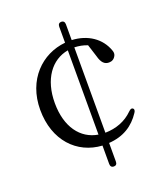

<svg xmlns="http://www.w3.org/2000/svg" viewBox="-142 -818 833 970"><g transform="rotate(-20 274.5 -333.0)"><path d="M302 56C314 56 320 49 320 36V-64C399 -69 454 -105 492 -163C499 -173 499 -182 493 -186C487 -191 479 -188 470 -179C430 -139 378 -120 320 -119V-578C344 -577 367 -573 389 -564L410 -498C420 -460 436 -446 459 -446C475 -446 488 -453 496 -470C500 -479 499 -487 496 -496C471 -569 404 -613 320 -617V-702C320 -715 313 -722 302 -722C291 -722 284 -715 284 -702V-616C157 -604 50 -502 50 -340C50 -175 150 -71 284 -63V36C284 49 291 56 302 56ZM131 -347C131 -475 193 -559 284 -575V-122C192 -137 131 -218 131 -347Z"/></g></svg>

Font: 寒蝉锦书宋
Style: Regular
Weight: 400
Designer: 寒蝉锦书宋{Warren} 思源宋体{Ryoko NISHIZUKA 西塚涼子 (kana & ideographs); Frank Grießhammer (Latin, Greek & Cyrillic); Wenlong ZHANG 
Foundry: Adobe & ChillType
Version: Version 2.000;Glyphs 3.1.1 (3135)